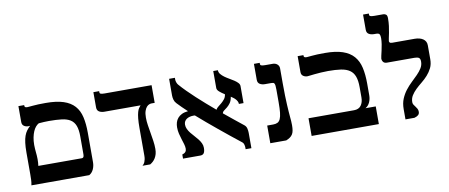

<svg xmlns="http://www.w3.org/2000/svg" viewBox="-66 -1003 2995 1280"><g transform="rotate(-10 1431.0 -363.0)"><path d="M107.4 -391.6Q90.8 -391.6 78.4 -400.4Q65.9 -409.2 65.9 -427.2V-535.2H105V-529.8Q105 -524.4 108.9 -521.2Q112.8 -518.1 125 -518.1Q129.9 -518.1 161.6 -521.2Q193.4 -524.4 248 -524.4Q320.8 -524.4 367.9 -509Q415 -493.7 442.4 -463.1Q469.7 -432.6 480.2 -386.7Q490.7 -340.8 490.7 -279.8V-80.6Q490.7 -55.2 480.7 -33.2Q470.7 -11.2 451.2 0H59.6Q63.5 -18.6 64.2 -37.6Q64.9 -56.6 64.9 -75.2V-220.7Q64.9 -259.8 68.4 -286.6Q71.8 -313.5 78.6 -332.5Q85.4 -351.6 95.7 -365.5Q106 -379.4 120.1 -392.6Q116.2 -392.1 113.3 -391.8Q110.4 -391.6 107.4 -391.6ZM124.5 -261.7Q124.5 -247.6 125.5 -235.8Q126.5 -224.1 127.4 -212.9Q128.4 -201.7 129.4 -190.2Q130.4 -178.7 130.4 -164.6Q130.4 -153.3 129.6 -140.1Q128.9 -127 127.4 -119.6H421.4Q427.2 -119.6 430.4 -122.3Q433.6 -125 435.1 -129.2Q436.5 -133.3 436.8 -138.7Q437 -144 437 -149.4V-264.6Q437 -310.1 426.5 -337.4Q416 -364.7 393.3 -379.2Q370.6 -393.6 334.7 -397.9Q298.8 -402.3 248 -402.3Q232.4 -402.3 215.1 -401.4Q197.8 -400.4 179.7 -398.9Q168.9 -393.1 158.9 -381.6Q148.9 -370.1 141.4 -352.8Q133.8 -335.4 129.2 -312.7Q124.5 -290 124.5 -261.7Z M964.4 -518.6V-398.9H942.4Q936.5 -398.9 927.5 -395.8Q918.5 -392.6 909.9 -383.3Q901.4 -374 895.5 -356.7Q889.6 -339.4 889.6 -311.5Q889.6 -286.6 893.8 -259.8Q897.9 -232.9 902.6 -205.6Q907.2 -178.2 911.4 -150.4Q915.5 -122.6 915.5 -96.2Q915.5 -77.1 911.4 -62Q907.2 -46.9 899.9 -34.9Q892.6 -22.9 883.3 -14.4Q874 -5.9 863.8 0H811.5Q815.9 -3.9 820.3 -9.3Q824.7 -14.6 827.9 -22.2Q831.1 -29.8 833.3 -40.3Q835.4 -50.8 835.4 -64.9V-250Q835.4 -290.5 838.1 -316.2Q840.8 -341.8 845.5 -357.9Q850.1 -374 856.2 -382.8Q862.3 -391.6 868.7 -398.9H623.5Q603 -398.9 588.6 -407.7Q574.2 -416.5 574.2 -437V-540H613.3V-531.7Q613.3 -528.8 614.5 -526.4Q615.7 -523.9 619.4 -522.2Q623 -520.5 629.6 -519.5Q636.2 -518.6 647 -518.6Z M1106 -372.1Q1095.2 -383.3 1091.1 -398.2Q1086.9 -413.1 1086.9 -427.2V-540H1126V-526.9Q1126 -519.5 1129.6 -509Q1133.3 -498.5 1138.7 -492.2Q1159.7 -467.8 1185.8 -441.7Q1211.9 -415.5 1241 -388.7Q1270 -361.8 1300.8 -335Q1331.5 -308.1 1362.3 -282.2Q1367.2 -292.5 1378.4 -301Q1389.6 -309.6 1401.4 -319.6Q1413.1 -329.6 1423.1 -342.3Q1433.1 -355 1435.5 -374Q1415 -386.7 1400.4 -399.4Q1385.7 -412.1 1385.7 -424.8V-540H1417Q1417 -525.4 1426.8 -513.4Q1436.5 -501.5 1450.9 -491Q1465.3 -480.5 1482.2 -470.9Q1499 -461.4 1513.4 -451.9Q1527.8 -442.4 1537.6 -431.9Q1547.4 -421.4 1547.4 -409.7V-294.4H1516.1Q1516.1 -304.2 1511.5 -312.7Q1506.8 -321.3 1500.2 -328.4Q1493.7 -335.4 1485.6 -341.1Q1477.5 -346.7 1471.2 -351.1Q1466.8 -324.7 1456.1 -309.8Q1445.3 -294.9 1433.6 -285.4Q1421.9 -275.9 1411.9 -268.8Q1401.9 -261.7 1399.9 -251Q1436 -221.2 1468.8 -194.8Q1501.5 -168.5 1527.8 -147.5Q1540 -137.7 1543.5 -121.8Q1546.9 -106 1546.9 -92.3V10.7H1507.8V-2.4Q1507.8 -9.8 1504.9 -20.8Q1502 -31.7 1495.1 -37.1Q1459 -65.4 1422.1 -95.2Q1385.3 -125 1349.1 -154.8Q1313 -184.6 1278.8 -213.4Q1244.6 -242.2 1213.9 -269.5Q1211.4 -270 1208.7 -270Q1206.1 -270 1203.6 -270Q1190.9 -270 1179.2 -267.1Q1167.5 -264.2 1158.2 -258.1Q1148.9 -252 1143.6 -242.7Q1138.2 -233.4 1138.2 -220.7Q1138.2 -204.6 1145.3 -189.9Q1152.3 -175.3 1163.3 -161.6Q1174.3 -147.9 1186.8 -134.5Q1199.2 -121.1 1210.2 -107.2Q1221.2 -93.3 1228.3 -78.4Q1235.4 -63.5 1235.4 -46.9Q1235.4 -23.4 1228 -11.7Q1220.7 0 1202.6 0H1085.9V-27.8Q1115.2 -35.6 1115.2 -61.5Q1115.2 -76.7 1110.1 -93.5Q1105 -110.4 1099.1 -128.9Q1093.3 -147.5 1088.1 -168Q1083 -188.5 1083 -211.9Q1083 -229 1087.6 -244.9Q1092.3 -260.7 1102.8 -273.4Q1113.3 -286.1 1130.6 -294.7Q1147.9 -303.2 1173.3 -305.7Q1153.3 -324.2 1136.5 -340.8Q1119.6 -357.4 1106 -372.1Z M1840.3 -93.3Q1840.3 -72.3 1837.6 -57.4Q1835 -42.5 1828.4 -32Q1821.8 -21.5 1811 -13.9Q1800.3 -6.3 1784.7 0H1676.8V-119.6H1717.3Q1734.9 -119.6 1746.8 -125.5Q1758.8 -131.3 1765.9 -146.7Q1772.9 -162.1 1775.9 -189.2Q1778.8 -216.3 1778.8 -259.3V-344.2Q1778.8 -361.3 1777.6 -371.3Q1776.4 -381.3 1773.4 -386.5Q1770.5 -391.6 1765.1 -392.8Q1759.8 -394 1751 -394H1710.4Q1689.9 -394 1675.5 -402.8Q1661.1 -411.6 1661.1 -432.1V-540H1700.2V-531.7Q1700.2 -528.8 1701.4 -526.4Q1702.6 -523.9 1706.3 -522.2Q1710 -520.5 1716.6 -519.5Q1723.1 -518.6 1733.9 -518.6H1785.2Q1792 -518.6 1799.6 -516.4Q1807.1 -514.2 1813.2 -509.5Q1819.3 -504.9 1823.5 -497.6Q1827.6 -490.2 1827.6 -480.5V-378.9Q1827.6 -331.1 1828.6 -295.2Q1829.6 -259.3 1831.1 -232.2Q1832.5 -205.1 1834 -185.3Q1835.4 -165.5 1836.9 -149.7Q1838.4 -133.8 1839.4 -120.6Q1840.3 -107.4 1840.3 -93.3Z M2139.2 -529.3Q2211.9 -529.3 2259 -513.2Q2306.2 -497.1 2333.5 -465.6Q2360.8 -434.1 2371.3 -387.5Q2381.8 -340.8 2381.8 -279.8V-200.2Q2381.8 -174.8 2371.8 -152.8Q2361.8 -130.9 2342.3 -119.6H2411.6V0H1956.5V-119.6H2264.6Q2296.9 -119.6 2312.5 -140.9Q2328.1 -162.1 2328.1 -195.3V-264.6Q2328.1 -309.6 2317.6 -337.6Q2307.1 -365.7 2284.4 -381.1Q2261.7 -396.5 2225.8 -401.9Q2189.9 -407.2 2139.2 -407.2Q2114.7 -407.2 2091.1 -405.5Q2067.4 -403.8 2047.6 -401.9Q2027.8 -399.9 2014.6 -398.2Q2001.5 -396.5 1998.5 -396.5Q1981.9 -396.5 1969.5 -405.3Q1957 -414.1 1957 -432.1V-540H1996.1V-534.7Q1996.1 -529.3 2000 -526.1Q2003.9 -522.9 2016.1 -522.9Q2022.5 -522.9 2052 -526.1Q2081.5 -529.3 2139.2 -529.3Z M2688 -34.7Q2688 -21 2679 -12.9Q2669.9 -4.9 2652.8 0H2591.8V-69.8Q2591.8 -108.4 2604.2 -138.4Q2616.7 -168.5 2635.7 -193.1Q2654.8 -217.8 2676.5 -238.3Q2698.2 -258.8 2717.3 -278.1Q2736.3 -297.4 2748.8 -317.6Q2761.2 -337.9 2761.2 -361.3Q2761.2 -382.3 2751 -388.2Q2740.7 -394 2721.7 -394H2536.1Q2519 -394 2511.2 -403.8Q2503.4 -413.6 2503.4 -427.2Q2503.4 -431.6 2506.8 -446Q2510.3 -460.4 2514.6 -480Q2519 -499.5 2522.5 -521.2Q2525.9 -543 2525.9 -562Q2525.9 -580.1 2521 -588.1Q2516.1 -596.2 2498 -596.2H2483.9Q2463.4 -596.2 2449 -605Q2434.6 -613.8 2434.6 -634.3V-737.3H2473.6V-729Q2473.6 -726.1 2474.9 -723.6Q2476.1 -721.2 2479.7 -719.5Q2483.4 -717.8 2490 -716.8Q2496.6 -715.8 2507.3 -715.8H2568.4Q2577.6 -715.8 2585.9 -709.7Q2594.2 -703.6 2594.2 -684.1Q2594.2 -657.7 2591.1 -632.6Q2587.9 -607.4 2583.7 -586.9Q2579.6 -566.4 2576.4 -552Q2573.2 -537.6 2573.2 -533.2Q2573.2 -527.8 2577.1 -523.2Q2581.1 -518.6 2594.7 -518.6H2744.6Q2762.2 -518.6 2776.6 -514.9Q2791 -511.2 2801.8 -503.9Q2812.5 -496.6 2818.4 -485.8Q2824.2 -475.1 2824.2 -460.4V-366.2Q2824.2 -332.5 2811.8 -307.4Q2799.3 -282.2 2780.8 -261.5Q2762.2 -240.7 2740.2 -223.1Q2718.3 -205.6 2699.7 -187.7Q2681.2 -169.9 2668.7 -149.9Q2656.2 -129.9 2656.2 -105Q2656.2 -95.2 2661.1 -87.6Q2666 -80.1 2672.1 -72.3Q2678.2 -64.5 2683.1 -55.7Q2688 -46.9 2688 -34.7Z"/></g></svg>

Font: Arian AMU Serif
Style: Bold
Weight: 700
Designer: Ruben Hakobyan (Tarumian)
Foundry: Ruben Hakobyan (Tarumian)
Version: Version 1.002